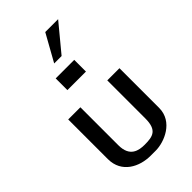

<svg xmlns="http://www.w3.org/2000/svg" viewBox="-291 -1067 1171 1171"><g transform="rotate(-45 294.0 -482.0)"><path d="M73 -158C73 -38 178 12 272 12H316C390 12 515 -38 515 -158V-500H410V-172C410 -71 365 -61 294 -61C245 -61 178 -72 178 -172V-500H73ZM356 -731H196V-630H356ZM462 -976H351L254 -802H318Z"/></g></svg>

Font: Perun Medium
Style: Regular
Weight: 500
Foundry: Copyright (c) Stefan Peev, Context Ltd, 2016
Version: Version 1.089